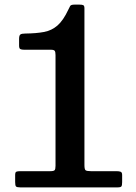

<svg xmlns="http://www.w3.org/2000/svg" viewBox="-20 -810 588 830"><path d="M45.5 -23V-53Q45.5 -65 50.2 -67.5Q55 -70 67.5 -70H197Q212 -70 216 -74.2Q220 -78.5 220 -93V-571.5Q220 -585.5 216.5 -590.2Q213 -595 199.5 -595H84.5Q73.5 -595 68 -597.8Q62.5 -600.5 62.5 -613V-641.5Q62.5 -657 68.2 -661Q74 -665 89 -665Q137 -665.5 170.2 -671.8Q203.5 -678 228.5 -699.8Q253.5 -721.5 275.5 -768.5Q280 -777.5 283.2 -783.8Q286.5 -790 301.5 -790H324Q335.5 -790 340.2 -787.5Q345 -785 345 -774V-96.5Q345 -78 350 -74Q355 -70 373.5 -70H484.5Q495 -70 501.5 -67.5Q508 -65 508 -53.5V-23Q508 -9 505 -4.5Q502 0 488.5 0H67Q53 0 49.2 -4Q45.5 -8 45.5 -23Z"/></svg>

Font: Besley SemiBold
Style: Regular
Weight: 600
Designer: Owen Earl
Foundry: indestructible type*
Version: Version 2.001; ttfautohint (v1.8.3)